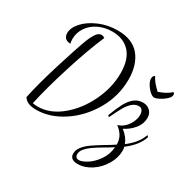

<svg xmlns="http://www.w3.org/2000/svg" viewBox="-211 -927 1409 1414"><g transform="rotate(30 493.0 -220.0)"><path d="M56 42Q82 -83 139.5 -268.5Q197 -454 229 -538Q241 -570 261 -601Q281 -632 307 -632Q321 -632 335 -622Q275 -483 213.5 -288Q152 -93 119 57Q143 61 162 61Q265 61 359 -16Q453 -93 511 -213.5Q569 -334 569 -457Q569 -574 514 -633.5Q459 -693 364 -693Q300 -693 247.5 -667.5Q195 -642 165 -597Q135 -552 135 -498Q135 -476 140 -461Q109 -461 94.5 -476.5Q80 -492 80 -517Q80 -564 123 -611Q166 -658 238.5 -689Q311 -720 394 -720Q521 -720 582 -645Q643 -570 643 -446Q643 -306 572.5 -183Q502 -60 390.5 13.5Q279 87 163 87Q127 87 100.5 77.5Q74 68 56 42ZM562 229Q562 198 584 170Q606 142 639 118.5Q672 95 730 60Q772 36 807 12Q807 -25 791.5 -55Q776 -85 738 -115Q771 -124 796 -149Q821 -174 834 -204.5Q847 -235 847 -262Q847 -285 837 -300Q827 -315 808 -315Q777 -315 751.5 -292Q726 -269 706 -233.5Q686 -198 656 -134L644 -144Q670 -213 693 -257Q716 -301 747.5 -327Q779 -353 822 -353Q857 -353 881 -330.5Q905 -308 905 -271Q905 -220 871 -178Q837 -136 787 -111Q839 -71 857 -21Q943 -86 968 -162L979 -150Q954 -71 863 -2Q867 11 867 31Q867 90 832.5 148.5Q798 207 742.5 243.5Q687 280 628 280Q562 280 562 229ZM806 35Q762 63 740 75Q686 107 657.5 127Q629 147 609.5 170Q590 193 590 218Q590 235 598.5 243Q607 251 621 251Q648 251 690 224Q732 197 766 148Q800 99 806 35ZM782 -536Q782 -559 799 -567Q812 -541 829 -521Q846 -501 873 -475Q907 -487 931 -500Q955 -513 976 -532Q986 -526 986 -513Q986 -495 964 -474.5Q942 -454 914 -439.5Q886 -425 872 -425Q856 -425 834.5 -444Q813 -463 797.5 -489Q782 -515 782 -536Z"/></g></svg>

Font: Dancing Script
Style: Regular
Weight: 400
Designer: Pablo Impallari
Foundry: Pablo Impallari
Version: Version 2.000